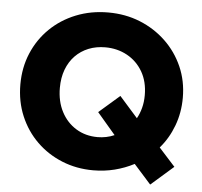

<svg xmlns="http://www.w3.org/2000/svg" viewBox="-54 -771 930 884"><g transform="rotate(5 411.5 -329.0)"><path d="M672 57.5 593 -31Q551 -9 503.5 3Q456 15 404.5 15Q327.5 15 260.8 -12Q194 -39 143.5 -88.2Q93 -137.5 64.8 -204.2Q36.5 -271 36.5 -350Q36.5 -428 64.5 -494.5Q92.5 -561 143.2 -610.5Q194 -660 262.5 -687.5Q331 -715 411.5 -715Q490.5 -715 558.2 -687.8Q626 -660.5 677.5 -611.5Q729 -562.5 758 -496.8Q787 -431 787 -353.5Q787 -284.5 764.2 -223.8Q741.5 -163 701 -116.5L776 -33.5ZM411.5 -139Q431.5 -139 451.2 -143Q471 -147 489 -155L404.5 -254L500 -337L584.5 -241.5Q597 -263.5 604.2 -290.8Q611.5 -318 611.5 -350Q611.5 -412.5 585 -458.2Q558.5 -504 513 -529Q467.5 -554 411.5 -554Q369.5 -554 334.2 -539.8Q299 -525.5 273.2 -499Q247.5 -472.5 233.2 -434.8Q219 -397 219 -350Q219 -287.5 243.8 -240Q268.5 -192.5 312 -165.8Q355.5 -139 411.5 -139Z"/></g></svg>

Font: Geologica Thin Roman ExtraBold
Style: Regular
Weight: 800
Version: Version 1.010;gftools[0.9.28]